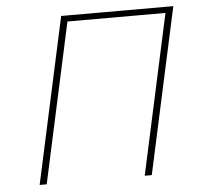

<svg xmlns="http://www.w3.org/2000/svg" viewBox="-49 -709 789 759"><g transform="rotate(-5 345.5 -329.0)"><path d="M495 0 638 -658H666L523 0ZM78 0 221 -658H249L106 0ZM227 -634 232 -658H656L651 -634Z"/></g></svg>

Font: Ysabeau Infant Thin
Style: Italic
Weight: 250
Italic angle: -12°
Designer: Christian Thalmann (Catharsis Fonts)
Version: Version 2.001;gftools[0.9.30]; featfreeze: ss01,ss02,lnum